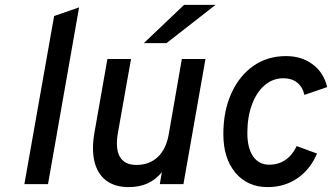

<svg xmlns="http://www.w3.org/2000/svg" viewBox="-20 -752 1356 784"><path d="M79.5 0 201 -686.5 303 -722 176 0Z M505.5 12Q450 12 414.5 -14.2Q379 -40.5 366.2 -90.2Q353.5 -140 365.5 -209.5L418.5 -511H515L462 -212.5Q450 -146 469.2 -112.2Q488.5 -78.5 536.5 -78.5Q590 -78.5 624.2 -110.8Q658.5 -143 669 -203.5L722.5 -511H819L729 0H632.5L641 -49Q615.5 -18 582.2 -3Q549 12 505.5 12ZM567.5 -576 731.5 -732H860L660 -576Z M1073 12Q990.5 12 941.2 -46.8Q892 -105.5 892 -204Q892 -298.5 924.5 -370.5Q957 -442.5 1014.5 -482.8Q1072 -523 1148 -523Q1211.5 -523 1256.8 -489.2Q1302 -455.5 1316 -396.5L1223 -364.5Q1215.5 -397.5 1193.2 -415Q1171 -432.5 1137 -432.5Q1094 -432.5 1060.8 -404Q1027.5 -375.5 1008.8 -325Q990 -274.5 990 -209Q990 -147.5 1013.5 -113.5Q1037 -79.5 1079.5 -79.5Q1117 -79.5 1145.5 -99Q1174 -118.5 1191.5 -155.5L1274.5 -125Q1247 -60 1194.2 -24Q1141.5 12 1073 12Z"/></svg>

Font: Overpass Medium
Style: Italic
Weight: 500
Italic angle: -10°
Designer: Delve Withrington, Dave Bailey, Thomas Jockin
Foundry: Delve Fonts LLC
Version: Version 4.000